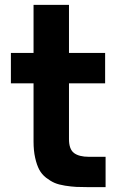

<svg xmlns="http://www.w3.org/2000/svg" viewBox="-20 -770 486 791"><path d="M346.2 1Q315.4 1 294.9 0Q274.4 -1 248 -5.1Q221.7 -9.3 204.8 -16.6Q188 -23.9 169.9 -37.8Q151.9 -51.8 141.6 -71.3Q131.3 -90.8 124.8 -120.1Q118.2 -149.4 118.2 -187V-426.8H24.9V-551.8H118.2V-750H264.2V-551.8H413.1V-426.8H264.2V-196.8Q264.2 -155.3 284.9 -139.6Q305.7 -124 346.2 -124H415V1Z"/></svg>

Font: Oakes Grotesk Bold
Style: Regular
Weight: 700
Designer: Samuel Oakes
Foundry: Samuel Oakes
Version: Version 1.000;PS 001.000;hotconv 1.0.88;makeotf.lib2.5.64775